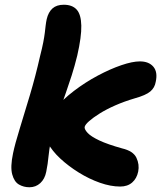

<svg xmlns="http://www.w3.org/2000/svg" viewBox="-20 -780 692 810"><path d="M487 7Q447 7 401.5 -9Q356 -25 312.5 -52Q269 -79 234.5 -111Q200 -143 182 -176.5Q164 -210 170 -238Q178 -279 211 -319.5Q244 -360 292 -396.5Q340 -433 392.5 -461Q445 -489 492 -505Q539 -521 570 -521Q608 -521 627 -498.5Q646 -476 637 -435Q633 -410 614 -394Q595 -378 548 -365Q504 -352 466.5 -335.5Q429 -319 401 -301.5Q373 -284 356 -269Q339 -254 337 -244Q336 -234 350 -219Q364 -204 399 -187.5Q434 -171 495 -154Q542 -143 555.5 -114.5Q569 -86 563 -56Q557 -27 537.5 -10Q518 7 487 7ZM104 10Q80 10 60 -1.5Q40 -13 31.5 -44.5Q23 -76 35 -133Q43 -172 63 -236.5Q83 -301 106.5 -380Q130 -459 149 -543Q158 -578 162.5 -601.5Q167 -625 169 -641.5Q171 -658 172.5 -671.5Q174 -685 177 -699Q184 -729 201.5 -744.5Q219 -760 249 -760Q285 -760 303.5 -739.5Q322 -719 323 -672Q324 -625 306 -546Q295 -501 282.5 -462Q270 -423 257.5 -387.5Q245 -352 233.5 -319.5Q222 -287 212.5 -256Q203 -225 196 -193Q187 -148 184.5 -119Q182 -90 175 -55Q169 -25 150 -7.5Q131 10 104 10Z"/></svg>

Font: Shantell Sans
Style: Bold Italic
Weight: 700
Italic angle: -11°
Designer: Stephen Nixon, Anya Danilova, Shantell Martin
Foundry: Arrow Type
Version: Version 1.011;[c5ecc13dd]